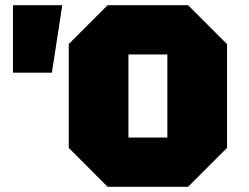

<svg xmlns="http://www.w3.org/2000/svg" viewBox="-20 -720 960 740"><path d="M30 -440V-700H220L180 -440ZM245 -150V-550L395 -700H705L855 -550V-150L705 0H395ZM475 -510V-190H625V-510Z"/></svg>

Font: Tektur Black
Style: Regular
Weight: 900
Designer: Adam Jagosz
Foundry: Adam Jagosz
Version: Version 1.005;gftools[0.9.30]